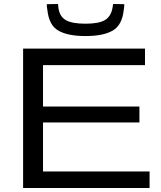

<svg xmlns="http://www.w3.org/2000/svg" viewBox="-20 -944 809 964"><path d="M96 0V-700H708V-617H196V-409H680V-329H196V-83H731V0ZM409 -763Q321 -763 273.5 -790Q226 -817 218 -893Q215 -906 215 -923L271 -924Q272 -919 272.5 -914.5Q273 -910 273 -906Q279 -861 310.5 -843Q342 -825 409 -825Q476 -825 506.5 -843Q537 -861 545 -905Q547 -916 548 -924L604 -923Q604 -907 601 -892Q593 -818 546 -790.5Q499 -763 409 -763Z"/></svg>

Font: Georama Extended
Style: Regular
Weight: 400
Width: 7
Designer: Jean-Baptiste Levee
Foundry: Production Type
Version: Version 1.000